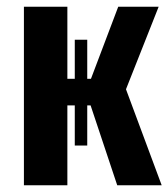

<svg xmlns="http://www.w3.org/2000/svg" viewBox="-20 -550 500 570"><path d="M354 -285 460 0H328L249 -237H239V-118H202V-237H180V0H51V-530H180V-316H202V-432H239V-316H250L331 -530H451Z"/></svg>

Font: Fira Sans Extra Condensed SemiBold
Style: Regular
Weight: 600
Width: 1
Designer: Carrois Corporate & Edenspiekermann AG
Foundry: Carrois Corporate GbR & Edenspiekermann AG
Version: Version 4.203